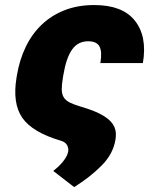

<svg xmlns="http://www.w3.org/2000/svg" viewBox="-20 -573 639 776"><path d="M46.9 -259.9 48.3 -268.5Q58.9 -331.7 84.2 -383.9Q109.4 -436.1 148.8 -473.5Q188.2 -511 241.3 -531.8Q294.4 -552.6 360.8 -552.6Q474.1 -552.6 524.1 -490.8Q576 -426.5 557.5 -318.2H385.7Q393.5 -364.7 381.9 -385.5Q370.4 -406.2 336.6 -406.2Q316.4 -406.2 300.2 -398.3Q284.1 -390.3 271.8 -373.4Q259.6 -356.5 250.7 -330.6Q241.8 -304.7 235.8 -268.5L234.4 -259.9Q229.4 -230.8 229.6 -211.8Q229.8 -192.8 237.4 -180Q245 -167.3 261.9 -158.7Q278.8 -150.2 306.8 -142Q369.7 -123.6 401.6 -103Q417.6 -92.7 427.6 -81.9Q437.5 -71 442.5 -59.3Q447.4 -47.6 448.2 -35Q448.9 -22.4 446.7 -8.5Q437.1 49.7 390.6 96.2Q366.1 120.7 339 141.9Q311.8 163 279.8 183.2L195.3 117.9Q203.8 111.2 213.6 102.3Q223.4 93.4 232.2 82.9Q241.1 72.4 247.5 61.3Q253.9 50.1 255.7 39.1Q257.8 25.6 250.9 13.3Q244 1.1 225.9 -4.3Q111.2 -38 70.3 -96.6Q29.5 -155.2 46.9 -259.9Z"/></svg>

Font: Inter P Black
Style: Italic
Weight: 900
Italic angle: -9.40001°
Designer: Rasmus Andersson
Foundry: rsms
Version: Version 3.018;git-588b23468